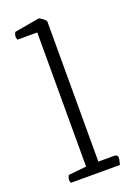

<svg xmlns="http://www.w3.org/2000/svg" viewBox="-133 -729 549 783"><g transform="rotate(-20 142.0 -337.5)"><path d="M247 0H34Q31 -8 31 -14Q31 -22 37 -33L115 -41V-623H29Q26 -630 26 -637Q26 -646 32 -656L141 -675Q158 -666 169 -653V-43H237Q253 -43 253 -29Q253 -23 249 -8Z"/></g></svg>

Font: Scope One
Style: Regular
Weight: 400
Designer: Dalton Maag Ltd
Foundry: Dalton Maag Ltd
Version: Version 1.002; ttfautohint (v1.4.1) -l 11 -r 50 -G 50 -x 14 